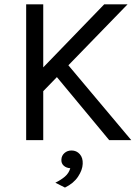

<svg xmlns="http://www.w3.org/2000/svg" viewBox="-20 -648 648 888"><path d="M462 -628H570L169 -215V-325ZM282 -363 587 0H485L226 -312ZM101 -628H180V0H101ZM280.5 219.5 236 197Q262.5 184 280.5 168.5Q298.5 153 305 130Q286.5 129 274.5 118Q262.5 107 264 89Q265 71.5 278.2 59.8Q291.5 48 311 48Q334 48 349 65Q364 82 362.5 110Q361.5 138 341 169Q320.5 200 280.5 219.5Z"/></svg>

Font: Karla
Style: Regular
Weight: 400
Designer: Jonathan Pinhorn
Version: Version 2.004;gftools[0.9.33]